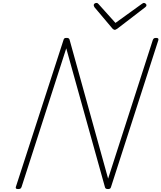

<svg xmlns="http://www.w3.org/2000/svg" viewBox="-20 -1273 1099 1307"><path d="M103 14Q83 14 88 -1L412 -1000Q414 -1008 418 -1011.5Q422 -1015 432 -1015Q441 -1015 445.5 -1013Q450 -1011 453 -1005L716 -57L1020 -1000Q1023 -1008 1027.5 -1011.5Q1032 -1015 1043 -1015Q1062 -1015 1058 -1000L736 -1Q734 7 729.5 10.5Q725 14 716 14Q707 14 702 11.5Q697 9 695 3L431 -944L127 -1Q124 7 119.5 10.5Q115 14 103 14ZM959 -1253Q966 -1253 971.5 -1248Q977 -1243 977 -1238Q977 -1234 975.5 -1231Q974 -1228 969 -1224L779 -1078Q772 -1074 768.5 -1072Q765 -1070 761 -1070Q757 -1070 754 -1072Q751 -1074 746 -1078L623 -1224Q622 -1227 620 -1230.5Q618 -1234 618 -1237Q618 -1245 624 -1249Q630 -1253 637 -1253Q641 -1253 644 -1251.5Q647 -1250 651 -1245L766 -1117L942 -1244Q951 -1250 953.5 -1251.5Q956 -1253 959 -1253Z"/></svg>

Font: Playwrite RO Thin
Style: Regular
Weight: 250
Version: Version 1.002